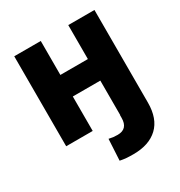

<svg xmlns="http://www.w3.org/2000/svg" viewBox="-173 -651 920 980"><g transform="rotate(-30 287.0 -161.5)"><path d="M330.1 207Q306.2 207 288.6 205.6Q271 204.1 252 200.2L258.8 75.2Q273.4 78.6 284.2 79.8Q294.9 81.1 309.6 81.1Q370.1 81.1 370.1 15.6V0H371.1V-203.1H209V0H52.7V-530.3H209V-330.1H371.1V-530.3H525.4V15.6Q525.4 109.9 474.1 158.4Q422.9 207 330.1 207Z"/></g></svg>

Font: Pretendard GOV ExtraBold
Style: Regular
Weight: 800
Designer: Base glyphs from Inter by Rasmus Andersson; Hangeul glyphs from Noto Sans CJK(Source Han Sans) by Jang Soo-young and Kan
Foundry: Kil Hyung-jin
Version: Version 1.309